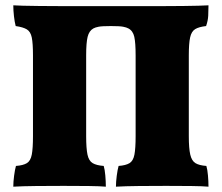

<svg xmlns="http://www.w3.org/2000/svg" viewBox="-20 -699 834 722"><path d="M30 3Q30 -15 33 -38Q36 -61 40 -75Q67 -77 81 -85.5Q95 -94 99.5 -117.5Q104 -141 104 -187V-491Q104 -536 99.5 -558Q95 -580 81 -588.5Q67 -597 39 -601Q35 -616 32.5 -638Q30 -660 30 -679Q42 -678 66.5 -677.5Q91 -677 126.5 -676.5Q162 -676 208 -676Q254 -676 309 -676H495Q551 -676 594 -676Q637 -676 670 -676.5Q703 -677 726 -677.5Q749 -678 764 -679Q764 -659 763 -640Q762 -621 755 -601Q728 -598 714 -589.5Q700 -581 695 -558.5Q690 -536 690 -491V-187Q690 -141 695.5 -117.5Q701 -94 715 -85.5Q729 -77 756 -75Q760 -62 762 -39.5Q764 -17 764 3Q742 1 699.5 0.5Q657 0 605 0Q553 0 502 0.5Q451 1 416 3Q416 -15 419 -38Q422 -61 426 -75Q453 -77 467 -85.5Q481 -94 485.5 -117.5Q490 -141 490 -187V-491Q490 -538 485 -560.5Q480 -583 463 -592Q456 -596 443 -598.5Q430 -601 397 -601Q364 -601 351 -598.5Q338 -596 331 -592Q315 -583 309.5 -560.5Q304 -538 304 -491V-187Q304 -141 309 -117.5Q314 -94 328.5 -85.5Q343 -77 370 -75Q374 -62 376 -39.5Q378 -17 378 3Q356 1 313.5 0.5Q271 0 219 0Q167 0 116 0.5Q65 1 30 3Z"/></svg>

Font: Vollkorn Black
Style: Regular
Weight: 900
Designer: Friedrich Althausen
Foundry: Friedrich Althausen
Version: Version 5.000